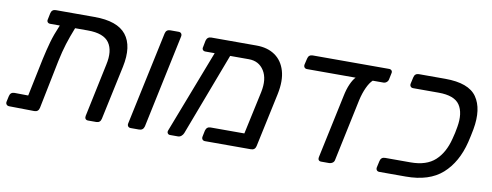

<svg xmlns="http://www.w3.org/2000/svg" viewBox="-53 -817 2722 1063"><g transform="rotate(10 1308.0 -285.5)"><path d="M172 -491Q162 -491 157 -497.5Q152 -504 155 -514L162 -548Q167 -571 190 -571H407Q536 -571 585.5 -508.5Q635 -446 610 -327L545 -23Q540 0 517 0H472Q461 0 456.5 -6.5Q452 -13 454 -23L517 -322Q535 -402 504 -446.5Q473 -491 384 -491H312Q291 -438 277.5 -395Q264 -352 252 -295L197 -23Q192 0 169 0L28 -2Q18 -2 12.5 -8.5Q7 -15 9 -25L16 -57Q21 -80 44 -80L121 -79L165 -291Q177 -346 189.5 -390.5Q202 -435 226 -491Z M711 0Q701 0 696 -6.5Q691 -13 693 -23L805 -548Q810 -571 833 -571H880Q890 -571 895 -564.5Q900 -558 898 -548L787 -23Q781 0 758 0Z M932 0Q923 0 918.5 -7Q914 -14 918 -24L1097 -489H1045Q1035 -489 1030 -495.5Q1025 -502 1028 -512L1035 -548Q1041 -571 1064 -571H1318Q1380 -571 1422 -542Q1464 -513 1480 -458.5Q1496 -404 1480 -327L1415 -23Q1410 0 1387 0H1129Q1119 0 1114 -6.5Q1109 -13 1111 -23L1118 -57Q1124 -80 1146 -80H1336L1388 -321Q1404 -397 1375 -443Q1346 -489 1289 -489H1184L1008 -24Q1004 -14 995.5 -7Q987 0 977 0Z M1782 0Q1772 0 1767.5 -6Q1763 -12 1765 -22L1841 -379Q1849 -419 1862 -448Q1875 -477 1889 -491H1616Q1606 -491 1601 -497.5Q1596 -504 1598 -514L1606 -548Q1611 -571 1634 -571H2063Q2073 -571 2078 -564.5Q2083 -558 2080 -548L2073 -514Q2071 -504 2063 -497.5Q2055 -491 2045 -491H1985Q1968 -475 1953.5 -443.5Q1939 -412 1930 -372L1856 -22Q1854 -12 1845.5 -6Q1837 0 1827 0Z M2109 0Q2099 0 2094 -6.5Q2089 -13 2091 -23L2099 -59Q2104 -82 2127 -82H2270Q2359 -82 2407.5 -126.5Q2456 -171 2476 -251Q2482 -272 2484.5 -285.5Q2487 -299 2491 -320Q2505 -400 2475 -444.5Q2445 -489 2356 -489H2213Q2203 -489 2198 -495.5Q2193 -502 2195 -512L2203 -548Q2208 -571 2231 -571H2379Q2511 -571 2556.5 -505.5Q2602 -440 2581 -323Q2577 -302 2573.5 -285.5Q2570 -269 2565 -248Q2536 -131 2462.5 -65.5Q2389 0 2257 0Z"/></g></svg>

Font: Lubike
Style: Italic
Weight: 400
Italic angle: -12°
Foundry: Honoka55
Version: Version 1.000;July 22, 2022;FontCreator 14.0.0.2862 64-bit